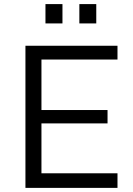

<svg xmlns="http://www.w3.org/2000/svg" viewBox="-20 -912 645 932"><path d="M103.5 0ZM103.5 0ZM550.3 0H103.5V-689.9H550.3V-623H181.2V-377.9H502V-313H181.2V-70.8H550.3ZM283.2 -798.3H200.7V-892.1H283.2ZM447.3 -798.3H365.2V-892.1H447.3Z"/></svg>

Font: Acari Sans
Style: Regular
Weight: 400
Designer: Alfredo Marco Pradil and Stefan Peev
Foundry: Hanken Design Co.
Version: Version 1.045;February 4, 2021;FontCreator 13.0.0.2655 64-bi